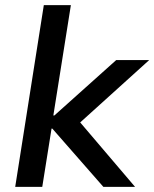

<svg xmlns="http://www.w3.org/2000/svg" viewBox="-20 -725 599 745"><path d="M39 0 150 -705H255L187 -277H191L431 -492H559L268 -229L269 -276L504 0H381L183 -226H180L144 0Z"/></svg>

Font: Nunito Sans 10pt SemiBold
Style: Italic
Weight: 600
Italic angle: -9°
Designer: Vernon Adams
Foundry: Vernon Adams
Version: Version 3.101;gftools[0.9.27]